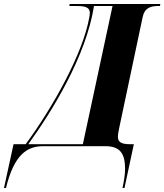

<svg xmlns="http://www.w3.org/2000/svg" viewBox="-105 -734 825 964"><path d="M-85 210H-75C-34 42 31 0 111 0H424C495 0 523 34 523 113C523 141 518 173 510 210H520L567 -10H547C504 -10 487 -21 487 -47C487 -59 490 -75 494 -94L611 -647C621 -696 652 -704 693 -704H698L700 -714H245L243 -704H273C313 -704 346 -702 346 -669C346 -659 344 -652 343 -645C311 -467 165 -202 24 -10H-37ZM37 -10C155 -173 327 -450 367 -704H460L311 -10Z"/></svg>

Font: Noto Serif Display Condensed ExtraBold
Style: Italic
Weight: 800
Width: 3
Italic angle: -12°
Designer: Monotype Design Team
Foundry: Monotype Imaging Inc.
Version: Version 2.009